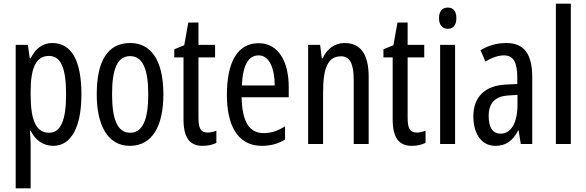

<svg xmlns="http://www.w3.org/2000/svg" viewBox="-20 -780 3176 1040"><path d="M263 -547C215 -547 175 -522 146 -464H141L131 -537H65V240H146V0C146 -20 144 -44 142 -72H146C171 -20 216 10 268 10C366 10 421 -92 421 -269C421 -454 366 -547 263 -547ZM245 -477C312 -477 338 -407 338 -268C338 -127 308 -61 246 -61C178 -61 146 -124 146 -265V-285C146 -417 178 -477 245 -477Z M865 -269C865 -452 799 -547 685 -547C561 -547 504 -446 504 -269C504 -101 564 10 683 10C808 10 865 -102 865 -269ZM587 -269C587 -407 616 -476 685 -476C752 -476 783 -407 783 -269C783 -130 752 -61 685 -61C617 -61 587 -132 587 -269Z M1104 -62C1065 -62 1055 -89 1055 -143V-469H1145V-537H1055V-658H1000L978 -535L924 -513V-469H974V-133C974 -37 1006 10 1077 10C1107 10 1131 4 1152 -6V-72C1136 -66 1120 -62 1104 -62Z M1381 -546C1268 -546 1209 -447 1209 -265C1209 -109 1262 10 1399 10C1445 10 1486 -1 1524 -24V-96C1484 -70 1447 -59 1408 -59C1329 -59 1291 -123 1289 -253H1544V-309C1544 -442 1491 -546 1381 -546ZM1381 -480C1441 -480 1468 -405 1468 -317H1290C1295 -428 1326 -480 1381 -480Z M1846 -547C1795 -547 1751 -517 1728 -464H1723L1714 -537H1649V0H1730V-279C1730 -417 1758 -475 1828 -475C1876 -475 1896 -432 1896 -348V0H1977V-364C1977 -488 1932 -547 1846 -547Z M2237 -62C2198 -62 2188 -89 2188 -143V-469H2278V-537H2188V-658H2133L2111 -535L2057 -513V-469H2107V-133C2107 -37 2139 10 2210 10C2240 10 2264 4 2285 -6V-72C2269 -66 2253 -62 2237 -62Z M2406 -739C2375 -739 2358 -719 2358 -681C2358 -645 2376 -624 2406 -624C2436 -624 2452 -645 2452 -681C2452 -718 2437 -739 2406 -739ZM2445 -537H2364V0H2445Z M2723 -547C2672 -547 2625 -534 2583 -508L2609 -447C2647 -469 2680 -480 2710 -480C2761 -480 2782 -442 2782 -360V-325L2721 -322C2608 -317 2544 -256 2544 -150C2544 -65 2581 10 2664 10C2720 10 2759 -18 2787 -74H2789L2801 0H2863V-362C2863 -480 2824 -547 2723 -547ZM2735 -263 2783 -266V-212C2783 -114 2748 -56 2692 -56C2651 -56 2627 -86 2627 -152C2627 -222 2662 -259 2735 -263Z M3072 0V-760H2991V0Z"/></svg>

Font: Noto Sans Lao Looped ExtraCondensed
Style: Regular
Weight: 400
Width: 2
Designer: Mark Frömberg, Ben Mitchell
Foundry: The Fontpad Ltd
Version: Version 1.002